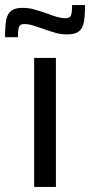

<svg xmlns="http://www.w3.org/2000/svg" viewBox="-63 -739 356 759"><path d="M72 0V-510H158V0ZM27 -708Q50 -708 71.5 -702Q93 -696 125 -685Q130 -683 145.5 -677.5Q161 -672 173 -669.5Q185 -667 196 -667Q213 -667 217.5 -677.5Q222 -688 222 -719H273Q273 -675 268.5 -651Q264 -627 249 -615Q234 -603 203 -603Q180 -603 160.5 -608Q141 -613 105 -626Q79 -635 64 -639.5Q49 -644 34 -644Q17 -644 12.5 -633.5Q8 -623 8 -592H-43Q-43 -636 -38.5 -660Q-34 -684 -19 -696Q-4 -708 27 -708Z"/></svg>

Font: Saira Semi Condensed
Style: Regular
Weight: 400
Width: 4
Designer: Hector Gatti with collaboration of the Omnibus-Type team
Foundry: Omnibus-Type
Version: Version 1.001; ttfautohint (v1.8)